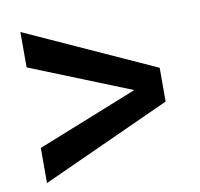

<svg xmlns="http://www.w3.org/2000/svg" viewBox="-68 -652 740 711"><g transform="rotate(-10 302.0 -297.0)"><path d="M53 -581 538 -361V-234L53 -13V-145L431 -296L53 -448Z"/></g></svg>

Font: Work Sans SemiBold
Style: Regular
Weight: 600
Designer: Wei Huang
Foundry: Wei Huang
Version: Version 2.010; ttfautohint (v1.8.3)